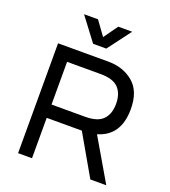

<svg xmlns="http://www.w3.org/2000/svg" viewBox="-163 -1048 1032 1166"><g transform="rotate(20 352.5 -465.0)"><path d="M407 -261H180V0H90V-710H416Q511 -710 576.5 -655.5Q642 -601 642 -485Q642 -313 501 -272L660 0H557ZM180 -347H397Q478 -347 512.5 -383.5Q547 -420 547 -485Q547 -550 512.5 -586.5Q478 -623 397 -623H180ZM399 -930H489L376 -780H291L178 -930H268L334 -839Z"/></g></svg>

Font: Violet Sans
Style: Regular
Weight: 400
Designer: Calvin Waterman
Foundry: Violet Office
Version: Version 1.013